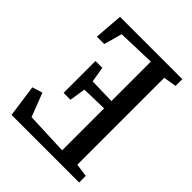

<svg xmlns="http://www.w3.org/2000/svg" viewBox="-209 -860 977 977"><g transform="rotate(45 279.0 -371.5)"><path d="M459.5 -57.5 530 -47.5V0H43.5L19 -174L74.5 -191L123.5 -64L353 -54.5V-356.5L214.5 -353L201 -266.5H151.5V-496H201L214.5 -412.5L353 -409V-693L149.5 -686.5L122 -588.5H69L81 -743H529.5V-694.5L459.5 -683Z"/></g></svg>

Font: Merriweather 24pt SemiCondensed
Style: Regular
Weight: 400
Width: 4
Designer: Eben Sorkin
Foundry: Eben Sorkin
Version: Version 2.100